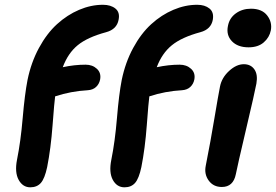

<svg xmlns="http://www.w3.org/2000/svg" viewBox="-20 -780 1165 811"><path d="M107.9 11.2Q76.2 11.2 58.8 -20.3Q41.5 -51.8 51.8 -105Q67.4 -182.1 75.9 -282Q84.5 -381.8 96.2 -441.9Q111.3 -516.1 144.5 -577.4Q177.7 -638.7 220.9 -678Q264.2 -717.3 314.2 -738.5Q364.3 -759.8 415 -759.8Q447.8 -759.8 467.5 -743.9Q487.3 -728 481 -696.8Q473.6 -656.2 428.2 -644Q349.1 -622.6 308.1 -588.9Q267.1 -555.2 245.1 -496.1Q293.5 -506.8 341.8 -506.8Q370.6 -506.8 389.4 -489.3Q408.2 -471.7 402.8 -443.8Q398.9 -424.8 385.7 -412.6Q372.6 -400.4 351.1 -398.9Q279.8 -395 212.9 -373Q209.5 -349.6 202.1 -251.5Q194.8 -153.3 179.2 -74.2Q168.9 -25.9 152.6 -7.3Q136.2 11.2 107.9 11.2ZM505.9 11.2Q473.6 11.2 456.5 -20.3Q439.5 -51.8 450.2 -105Q465.8 -182.1 474.1 -282Q482.4 -381.8 494.1 -441.9Q509.3 -516.1 542.5 -577.4Q575.7 -638.7 618.9 -678Q662.1 -717.3 712.2 -738.5Q762.2 -759.8 813 -759.8Q845.2 -759.8 864.7 -744.1Q884.3 -728.5 878.9 -696.8Q871.6 -656.2 826.2 -644Q747.1 -622.6 705.6 -588.6Q664.1 -554.7 642.1 -496.1Q691.9 -506.8 738.8 -506.8Q768.1 -506.8 787.1 -489.3Q806.2 -471.7 800.8 -443.8Q796.9 -424.8 783.7 -412.6Q770.5 -400.4 749 -398.9Q677.7 -395 610.8 -373Q607.4 -349.6 600.1 -251.5Q592.8 -153.3 577.1 -74.2Q566.9 -25.9 550.5 -7.3Q534.2 11.2 505.9 11.2ZM1029.8 -580.1Q983.9 -580.1 959.2 -606.2Q934.6 -632.3 942.9 -670.9Q949.2 -704.1 976.3 -723.6Q1003.4 -743.2 1040 -743.2Q1086.4 -743.2 1108.4 -714.8Q1130.4 -686.5 1124 -651.9Q1118.2 -622.1 1094.2 -601.1Q1070.3 -580.1 1029.8 -580.1ZM917 9.8Q881.3 9.8 861.6 -17.3Q841.8 -44.4 849.1 -80.1Q869.6 -183.6 885.7 -280.5Q901.9 -377.4 909.2 -414.1Q916.5 -451.7 947.5 -480.2Q978.5 -508.8 1009.8 -508.8Q1039.1 -508.8 1054.4 -487.1Q1069.8 -465.3 1063 -426.8Q1056.2 -390.1 1019.5 -234.6Q982.9 -79.1 976.1 -43.9Q965.3 9.8 917 9.8Z"/></svg>

Font: Shantell Sans Normal
Style: Italic
Weight: 600
Italic angle: -11.31°
Designer: Stephen Nixon, Anya Danilova, Shantell Martin
Foundry: Arrow Type
Version: Version 1.006;[559af2be0]